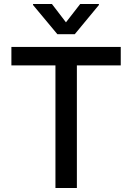

<svg xmlns="http://www.w3.org/2000/svg" viewBox="-20 -942 662 962"><path d="M37.1 -707H585V-614.3H365.2V0H257.8V-614.3H37.1ZM310.5 -830.1 381.8 -921.9H475.6V-917L354.5 -770.5H267.6L145.5 -917V-921.9H240.2Z"/></svg>

Font: Pretendard Std Medium
Style: Regular
Weight: 500
Designer: Base glyphs from Inter by Rasmus Andersson; Hangeul glyphs from Noto Sans CJK(Source Han Sans) by Jang Soo-young and Kan
Foundry: Kil Hyung-jin
Version: Version 1.309